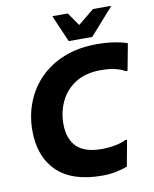

<svg xmlns="http://www.w3.org/2000/svg" viewBox="-100 -1008 877 1095"><g transform="rotate(-10 338.5 -460.5)"><path d="M54 -309Q54 -396 84 -473Q114 -550 171.5 -608Q229 -666 312 -699Q395 -732 501 -732Q558 -732 606 -724Q654 -716 677 -706L648 -552H637Q615 -565 581.5 -573.5Q548 -582 497 -582Q411 -582 352.5 -545.5Q294 -509 264.5 -448.5Q235 -388 235 -317Q235 -230 281.5 -184Q328 -138 426 -138Q467 -138 504 -145Q541 -152 566 -165H577L549 -14Q521 -4 484.5 4Q448 12 403 12Q230 12 142 -73Q54 -158 54 -309ZM347 -777 281 -929V-933H369L422 -857L515 -933H618V-929L483 -777Z"/></g></svg>

Font: Kufam
Style: Bold Italic
Weight: 700
Italic angle: -11°
Designer: Artur Schmal
Foundry: Original Type
Version: Version 1.301; ttfautohint (v1.8.3)